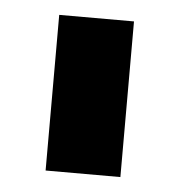

<svg xmlns="http://www.w3.org/2000/svg" viewBox="-33 -733 321 342"><g transform="rotate(5 127.0 -562.0)"><path d="M60.1 -701.2H193.8V-422.9H60.1Z"/></g></svg>

Font: Argentum Sans
Style: Bold
Weight: 700
Designer: Julieta Ulanovsky (Modified by Cristiano Sobral)
Foundry: Julieta Ulanovsky
Version: Version 1.000; ttfautohint (v1.5.65-e2d9)